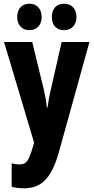

<svg xmlns="http://www.w3.org/2000/svg" viewBox="-20 -777 506 1037"><path d="M73 -685C73 -640 100 -614 139 -614C179 -614 205 -642 205 -685C205 -729 179 -757 139 -757C100 -757 73 -731 73 -685ZM260 -685C260 -641 285 -614 326 -614C367 -614 393 -642 393 -685C393 -729 367 -757 326 -757C286 -757 260 -731 260 -685ZM2 -550 164 -7 158 15C134 95 123 111 83 111C70 111 56 109 43 105V232C64 237 85 240 109 240C203 240 258 187 298 45L463 -550H313L255 -295C245 -253 240 -222 237 -197H233C231 -224 224 -261 216 -296L154 -550Z"/></svg>

Font: Noto Sans Khmer UI ExtraCondensed ExtraBold
Style: Regular
Weight: 800
Width: 2
Designer: Danh Hong and the Monotype Design Team
Foundry: Monotype Imaging Inc.
Version: Version 2.002